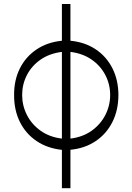

<svg xmlns="http://www.w3.org/2000/svg" viewBox="-20 -759 677 983"><path d="M296.9 204.5V8.2Q222.7 0.4 167.4 -36.8Q112.2 -73.9 82 -134.4Q51.8 -195 52.2 -272.7Q51.8 -349.4 82 -409.3Q112.2 -469.1 167.3 -506Q222.3 -543 296.9 -550.4V-738.6H340.6V-550.4Q414.8 -543.3 470 -506.4Q525.2 -469.5 555.6 -409.4Q585.9 -349.4 586.3 -272.7Q585.9 -194.6 555.4 -134.1Q524.9 -73.5 469.6 -36.4Q414.4 0.7 340.6 7.8V204.5ZM296.9 -49.4V-493.3Q233.3 -485.4 187.7 -453.7Q142 -421.9 117.7 -374.5Q93.4 -327.1 93.4 -272.7Q93.4 -218.8 117.7 -170.6Q142 -122.5 187.7 -89.8Q233.3 -57.2 296.9 -49.4ZM340.6 -493.3V-49.4Q403.8 -57.2 449.4 -89.8Q495 -122.5 519.5 -170.6Q544 -218.8 544 -272.7Q544 -327.1 519.5 -374.5Q495 -421.9 449.4 -453.7Q403.8 -485.4 340.6 -493.3Z"/></svg>

Font: Inter Extra Light BETA
Style: Regular
Weight: 200
Designer: Rasmus Andersson
Foundry: rsms
Version: Version 3.011;git-f93a4a705